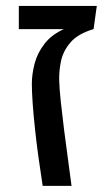

<svg xmlns="http://www.w3.org/2000/svg" viewBox="-20 -613 370 632"><path d="M120.5 -1.1Q113.8 -44.1 107.1 -92.1Q100.4 -140.1 95.4 -186.5Q90.4 -232.9 87.6 -272Q84.8 -311.1 84.8 -337Q84.8 -368.5 93.9 -403.5Q103 -438.5 126.8 -469.2Q150.6 -500 193.8 -518.8L288 -517.2Q237.1 -502.1 212.6 -474Q188.1 -445.9 180.9 -412.4Q173.8 -378.9 174.9 -346.8Q175.6 -320.9 180.1 -278.3Q184.6 -235.8 190.9 -186.1Q197.2 -136.5 203.9 -87.9Q210.6 -39.4 215.5 -1.1ZM42 -517.2V-593.4H298.6L288 -517.2Z"/></svg>

Font: Noto Sans Hebrew Light
Style: Regular
Weight: 100
Version: Version 3.000